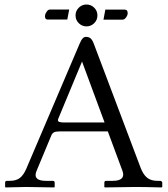

<svg xmlns="http://www.w3.org/2000/svg" viewBox="-20 -819 735 840"><path d="M440.9 -776.9H525.4Q538.6 -776.9 538.6 -761.7Q538.6 -752.4 531.5 -742.7Q524.4 -732.9 515.6 -732.9H432.6ZM274.4 -733.4H189Q176.8 -733.4 176.8 -747.6Q176.8 -756.8 183.6 -767.1Q190.4 -777.3 198.7 -777.3H282.7ZM324.7 -717.5Q310.5 -731.4 310.5 -751.5Q310.5 -771.5 324.7 -785.4Q338.9 -799.3 358.4 -799.3Q377.9 -799.3 392.1 -785.4Q406.2 -771.5 406.2 -751.5Q406.2 -731.4 392.1 -717.5Q377.9 -703.6 358.4 -703.6Q338.9 -703.6 324.7 -717.5ZM259.3 -283.2H437.5L338.9 -549.8L235.4 -300.8Q233.4 -296.4 233.4 -292.5Q233.4 -283.2 259.3 -283.2ZM140.1 -71.8Q135.7 -61.5 135.7 -53.2Q135.7 -27.8 182.1 -27.8H210.9Q219.2 -27.8 219.2 -19.5V-1L217.3 1Q118.2 -1 93.8 -1L4.4 1L2.4 -1V-19.5Q2.4 -27.8 10.3 -27.8H22Q51.3 -27.8 67.4 -40.8Q83.5 -53.7 95.2 -81.1L328.6 -628.4Q335.4 -644.5 341.8 -651.1Q348.1 -657.7 356 -657.7Q368.7 -657.7 376.5 -650.9Q384.3 -644 390.1 -628.4L594.7 -86.4Q606 -56.2 623 -42Q640.1 -27.8 668.9 -27.8H680.2Q683.6 -27.8 686.8 -25.6Q689.9 -23.4 689.9 -19.5V-1L686.5 1Q610.4 -1 571.3 -1L438.5 1L436.5 -1V-19.5Q436.5 -27.8 444.3 -27.8H472.2Q519 -27.8 519 -55.2Q519 -63.5 515.6 -71.8L451.7 -244.1H241.2Q223.6 -244.1 216.1 -240Q208.5 -235.8 204.6 -226.6Z"/></svg>

Font: Libertinage
Style: b
Weight: 400
Designer: OSP
Foundry: OSP
Version: Version 1.0; 2008; OFL relea